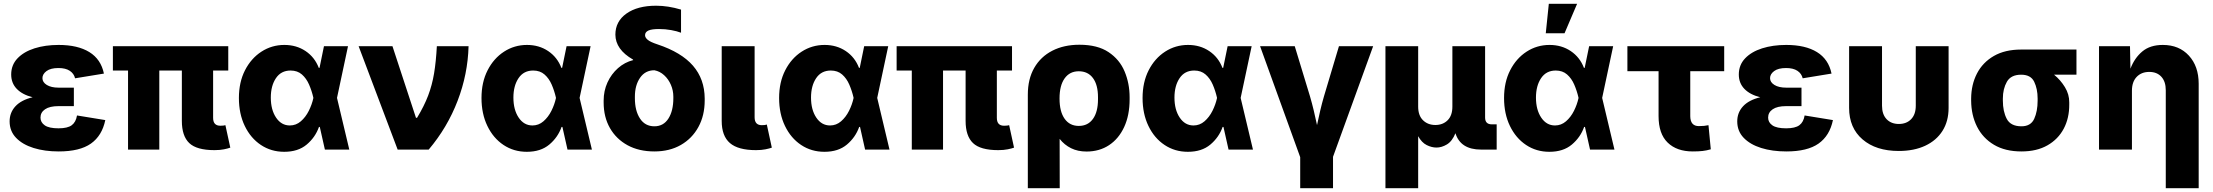

<svg xmlns="http://www.w3.org/2000/svg" viewBox="-20 -790 11687 1014"><path d="M290 9.8Q215.8 9.8 157.2 -8.5Q98.6 -26.9 64.7 -62.3Q30.8 -97.7 30.8 -148.9Q30.8 -195.3 61.3 -228.5Q91.8 -261.7 152.3 -276.4Q98.1 -290 68.6 -320.6Q39.1 -351.1 39.1 -396.5Q39.1 -446.8 72.3 -481.7Q105.5 -516.6 162.1 -534.7Q218.8 -552.7 289.6 -552.7Q390.6 -552.7 451.9 -514.9Q513.2 -477.1 528.8 -401.4L376.5 -376.5Q370.6 -401.4 348.6 -416Q326.7 -430.7 288.6 -430.7Q247.1 -430.7 225.6 -414.6Q204.1 -398.4 204.1 -377.4Q204.1 -355.5 227.3 -341.3Q250.5 -327.1 289.1 -327.1H370.1V-229.5H289.1Q242.2 -229.5 218 -212.9Q193.8 -196.3 193.8 -168.9Q193.8 -143.6 216.6 -127.9Q239.3 -112.3 289.1 -112.3Q336.9 -112.3 358.9 -128.7Q380.9 -145 386.7 -180.2L536.1 -155.8Q519 -73.2 460.2 -31.7Q401.4 9.8 290 9.8Z M1112.8 2.9Q1018.6 2.9 979.5 -34.4Q940.4 -71.8 940.4 -151.4V-417.5H821.3V0H656.2V-417.5H576.2V-545.9H1185.5V-417.5H1105.5V-167.5Q1105.5 -126 1143.6 -126Q1162.1 -126 1170.4 -128.9L1196.3 -10.3Q1184.6 -5.9 1163.1 -1.5Q1141.6 2.9 1112.8 2.9Z M1481 11.7Q1412.1 11.7 1357.9 -24.4Q1303.7 -60.5 1272.7 -124.8Q1241.7 -189 1241.7 -272.5Q1241.7 -356 1273.9 -418.9Q1306.2 -481.9 1360.8 -517.3Q1415.5 -552.7 1481.9 -552.7Q1545.4 -552.7 1593.8 -520.3Q1642.1 -487.8 1663.6 -431.6H1667.5L1690.9 -545.9H1817.9L1759.8 -272.9L1824.7 0H1695.8L1668.9 -119.6H1664.6Q1645 -64.5 1599.6 -26.4Q1554.2 11.7 1481 11.7ZM1634.8 -272.9V-274.4Q1626.5 -310.5 1612.3 -343.3Q1598.1 -376 1574.5 -396.7Q1550.8 -417.5 1514.6 -417.5Q1464.4 -417.5 1437.3 -377.2Q1410.2 -336.9 1410.2 -274.4Q1410.2 -210.4 1438 -168.9Q1465.8 -127.4 1510.7 -127.4Q1543.5 -127.4 1568.8 -149.4Q1594.2 -171.4 1610.8 -204.6Q1627.4 -237.8 1634.8 -271.5Z M2080.1 0 1874 -545.9H2052.7L2176.8 -168H2182.6Q2220.2 -230 2241.2 -285.4Q2262.2 -340.8 2272.5 -402.6Q2282.7 -464.4 2287.1 -545.9H2454.6Q2450.7 -398.4 2396.7 -257.6Q2342.8 -116.7 2244.1 0Z M2762.2 11.7Q2693.4 11.7 2639.2 -24.4Q2585 -60.5 2554 -124.8Q2522.9 -189 2522.9 -272.5Q2522.9 -356 2555.2 -418.9Q2587.4 -481.9 2642.1 -517.3Q2696.8 -552.7 2763.2 -552.7Q2826.7 -552.7 2875 -520.3Q2923.3 -487.8 2944.8 -431.6H2948.7L2972.2 -545.9H3099.1L3041 -272.9L3106 0H2977.1L2950.2 -119.6H2945.8Q2926.3 -64.5 2880.9 -26.4Q2835.4 11.7 2762.2 11.7ZM2916 -272.9V-274.4Q2907.7 -310.5 2893.6 -343.3Q2879.4 -376 2855.7 -396.7Q2832 -417.5 2795.9 -417.5Q2745.6 -417.5 2718.5 -377.2Q2691.4 -336.9 2691.4 -274.4Q2691.4 -210.4 2719.2 -168.9Q2747.1 -127.4 2792 -127.4Q2824.7 -127.4 2850.1 -149.4Q2875.5 -171.4 2892.1 -204.6Q2908.7 -237.8 2916 -271.5Z M3230 -606.9Q3230 -676.8 3288.3 -718.3Q3346.7 -759.8 3445.3 -759.8Q3508.3 -759.8 3576.7 -739.3V-617.2Q3555.2 -625.5 3524.4 -631.1Q3493.7 -636.7 3460.4 -636.7Q3421.9 -636.7 3404.3 -628.7Q3386.7 -620.6 3386.7 -604Q3386.7 -591.3 3400.9 -579.6Q3415 -567.9 3452.1 -555.7Q3578.6 -513.7 3639.9 -442.9Q3701.2 -372.1 3701.7 -269.5V-259.8Q3701.7 -180.2 3668.5 -119.4Q3635.3 -58.6 3575.7 -24.4Q3516.1 9.8 3436 9.8Q3354.5 9.8 3294.4 -22.9Q3234.4 -55.7 3201.2 -113.8Q3168 -171.9 3168 -249V-258.8Q3168 -310.1 3188.2 -354.5Q3208.5 -398.9 3243.9 -430.2Q3279.3 -461.4 3324.2 -472.7L3322.8 -475.6Q3230.5 -528.8 3230 -606.9ZM3333 -279.3V-271.5Q3333 -205.1 3359.9 -164.1Q3386.7 -123 3436 -123Q3483.9 -123 3510 -163.8Q3536.1 -204.6 3536.1 -271.5V-279.3Q3536.1 -312 3523.2 -342Q3510.3 -372.1 3487.5 -392.8Q3464.8 -413.6 3436 -418.9Q3387.7 -418.9 3360.4 -379.4Q3333 -339.8 3333 -279.3Z M3972.7 2.9Q3878.4 2.9 3835 -34.4Q3791.5 -71.8 3791.5 -151.4V-545.9H3965.3V-170.4Q3965.3 -128.9 4003.4 -128.9Q4022 -128.9 4029.8 -132.3L4056.2 -10.3Q4044.4 -5.9 4022.9 -1.5Q4001.5 2.9 3972.7 2.9Z M4334 11.7Q4265.1 11.7 4210.9 -24.4Q4156.7 -60.5 4125.7 -124.8Q4094.7 -189 4094.7 -272.5Q4094.7 -356 4127 -418.9Q4159.2 -481.9 4213.9 -517.3Q4268.6 -552.7 4335 -552.7Q4398.4 -552.7 4446.8 -520.3Q4495.1 -487.8 4516.6 -431.6H4520.5L4543.9 -545.9H4670.9L4612.8 -272.9L4677.7 0H4548.8L4522 -119.6H4517.6Q4498 -64.5 4452.6 -26.4Q4407.2 11.7 4334 11.7ZM4487.8 -272.9V-274.4Q4479.5 -310.5 4465.3 -343.3Q4451.2 -376 4427.5 -396.7Q4403.8 -417.5 4367.7 -417.5Q4317.4 -417.5 4290.3 -377.2Q4263.2 -336.9 4263.2 -274.4Q4263.2 -210.4 4291 -168.9Q4318.8 -127.4 4363.8 -127.4Q4396.5 -127.4 4421.9 -149.4Q4447.3 -171.4 4463.9 -204.6Q4480.5 -237.8 4487.8 -271.5Z M5252 2.9Q5157.7 2.9 5118.7 -34.4Q5079.6 -71.8 5079.6 -151.4V-417.5H4960.4V0H4795.4V-417.5H4715.3V-545.9H5324.7V-417.5H5244.6V-167.5Q5244.6 -126 5282.7 -126Q5301.3 -126 5309.6 -128.9L5335.4 -10.3Q5323.7 -5.9 5302.2 -1.5Q5280.8 2.9 5252 2.9Z M5408.2 204.1V-290Q5408.2 -372.6 5442.1 -431.6Q5476.1 -490.7 5537.6 -522.2Q5599.1 -553.7 5680.7 -553.7Q5776.4 -553.7 5834.7 -514.6Q5893.1 -475.6 5919.4 -412.4Q5945.8 -349.1 5945.8 -276.4V-265.6Q5945.8 -181.2 5917 -119.1Q5888.2 -57.1 5837.2 -23.4Q5786.1 10.3 5718.3 10.3Q5671.9 10.3 5636.5 -7.3Q5601.1 -24.9 5576.2 -56.6L5576.7 204.1ZM5575.7 -269Q5575.7 -200.7 5602.5 -162.8Q5629.4 -125 5677.2 -125Q5725.6 -125 5752.2 -162.1Q5778.8 -199.2 5778.8 -265.6V-276.4Q5778.8 -341.8 5752.2 -377.7Q5725.6 -413.6 5677.2 -413.6Q5629.4 -413.6 5602.5 -376Q5575.7 -338.4 5575.7 -270.5Z M6253.4 11.7Q6184.6 11.7 6130.4 -24.4Q6076.2 -60.5 6045.2 -124.8Q6014.2 -189 6014.2 -272.5Q6014.2 -356 6046.4 -418.9Q6078.6 -481.9 6133.3 -517.3Q6188 -552.7 6254.4 -552.7Q6317.9 -552.7 6366.2 -520.3Q6414.6 -487.8 6436 -431.6H6439.9L6463.4 -545.9H6590.3L6532.2 -272.9L6597.2 0H6468.3L6441.4 -119.6H6437Q6417.5 -64.5 6372.1 -26.4Q6326.7 11.7 6253.4 11.7ZM6407.2 -272.9V-274.4Q6398.9 -310.5 6384.8 -343.3Q6370.6 -376 6346.9 -396.7Q6323.2 -417.5 6287.1 -417.5Q6236.8 -417.5 6209.7 -377.2Q6182.6 -336.9 6182.6 -274.4Q6182.6 -210.4 6210.4 -168.9Q6238.3 -127.4 6283.2 -127.4Q6315.9 -127.4 6341.3 -149.4Q6366.7 -171.4 6383.3 -204.6Q6399.9 -237.8 6407.2 -271.5Z M6846.7 204.1V40L6634.8 -545.9H6817.9L6898.4 -281.2Q6909.2 -244.1 6918.2 -206.5Q6927.2 -168.9 6935.5 -129.4Q6943.8 -168.9 6952.6 -206.5Q6961.4 -244.1 6972.2 -281.2L7051.3 -545.9H7231.9L7020 38.1V204.1Z M7296.9 204.1V-545.9H7469.7V-227.1Q7469.7 -179.7 7495.4 -154.8Q7521 -129.9 7560.5 -129.9Q7600.1 -129.9 7625.2 -154.8Q7650.4 -179.7 7650.4 -227.1V-545.9H7823.2V-168.9Q7823.2 -133.3 7858.9 -133.3H7884.3V0H7801.8Q7693.4 0 7666.5 -86.4Q7649.4 -43.9 7621.6 -27.3Q7593.8 -10.7 7566.4 -10.7Q7541 -10.7 7514.6 -23.9Q7488.3 -37.1 7469.7 -70.8V204.1Z M8162.6 11.7Q8093.8 11.7 8039.6 -24.4Q7985.4 -60.5 7954.3 -124.8Q7923.3 -189 7923.3 -272.5Q7923.3 -356 7955.6 -418.9Q7987.8 -481.9 8042.5 -517.3Q8097.2 -552.7 8163.6 -552.7Q8227.1 -552.7 8275.4 -520.3Q8323.7 -487.8 8345.2 -431.6H8349.1L8372.6 -545.9H8499.5L8441.4 -272.9L8506.3 0H8377.4L8350.6 -119.6H8346.2Q8326.7 -64.5 8281.2 -26.4Q8235.8 11.7 8162.6 11.7ZM8316.4 -272.9V-274.4Q8308.1 -310.5 8293.9 -343.3Q8279.8 -376 8256.1 -396.7Q8232.4 -417.5 8196.3 -417.5Q8146 -417.5 8118.9 -377.2Q8091.8 -336.9 8091.8 -274.4Q8091.8 -210.4 8119.6 -168.9Q8147.5 -127.4 8192.4 -127.4Q8225.1 -127.4 8250.5 -149.4Q8275.9 -171.4 8292.5 -204.6Q8309.1 -237.8 8316.4 -271.5ZM8143.6 -614.3 8159.7 -770H8309.1L8242.7 -614.3Z M9085.9 -545.9V-414.1H8906.7V-176.3Q8907.2 -124 8952.1 -124Q8969.7 -124 8979.5 -125.2Q8989.3 -126.5 9002.9 -128.9L9015.1 -1.5Q8993.2 4.9 8971.9 7.3Q8950.7 9.8 8919.9 9.8Q8835.4 9.8 8787.4 -36.9Q8739.3 -83.5 8739.3 -176.8V-414.1H8574.7V-545.9Z M9414.1 9.8Q9339.8 9.8 9281.2 -8.5Q9222.7 -26.9 9188.7 -62.3Q9154.8 -97.7 9154.8 -148.9Q9154.8 -195.3 9185.3 -228.5Q9215.8 -261.7 9276.4 -276.4Q9222.2 -290 9192.6 -320.6Q9163.1 -351.1 9163.1 -396.5Q9163.1 -446.8 9196.3 -481.7Q9229.5 -516.6 9286.1 -534.7Q9342.8 -552.7 9413.6 -552.7Q9514.6 -552.7 9575.9 -514.9Q9637.2 -477.1 9652.8 -401.4L9500.5 -376.5Q9494.6 -401.4 9472.7 -416Q9450.7 -430.7 9412.6 -430.7Q9371.1 -430.7 9349.6 -414.6Q9328.1 -398.4 9328.1 -377.4Q9328.1 -355.5 9351.3 -341.3Q9374.5 -327.1 9413.1 -327.1H9494.1V-229.5H9413.1Q9366.2 -229.5 9342 -212.9Q9317.9 -196.3 9317.9 -168.9Q9317.9 -143.6 9340.6 -127.9Q9363.3 -112.3 9413.1 -112.3Q9460.9 -112.3 9482.9 -128.7Q9504.9 -145 9510.7 -180.2L9660.2 -155.8Q9643.1 -73.2 9584.2 -31.7Q9525.4 9.8 9414.1 9.8Z M10007.8 7.3Q9887.7 7.3 9816.7 -53.7Q9745.6 -114.7 9745.6 -220.2V-545.9H9919.4V-231.9Q9919.4 -186 9943.6 -160.6Q9967.8 -135.3 10008.3 -135.3Q10048.8 -135.3 10073.2 -160.6Q10097.7 -186 10097.7 -231.9V-545.9H10271V-220.2Q10271 -149.9 10238.8 -98.9Q10206.5 -47.9 10147.5 -20.3Q10088.4 7.3 10007.8 7.3Z M10390.1 -258.8V-269.5Q10390.6 -343.3 10420.9 -401.9Q10451.2 -460.4 10510 -494.4Q10568.8 -528.3 10654.3 -528.3H10946.3V-395.5H10828.1Q10861.8 -368.2 10885.3 -329.8Q10908.7 -291.5 10908.2 -249V-238.3Q10908.7 -166.5 10879.2 -110.6Q10849.6 -54.7 10793.2 -22.5Q10736.8 9.8 10655.8 9.8Q10569.8 9.8 10510.7 -25.4Q10451.7 -60.5 10421.1 -121.3Q10390.6 -182.1 10390.1 -258.8ZM10557.6 -269.5V-258.8Q10557.6 -201.7 10578.1 -162.4Q10598.6 -123 10655.8 -123Q10705.1 -123 10723.1 -162.4Q10741.2 -201.7 10741.2 -258.8V-269.5Q10741.2 -320.8 10723.1 -358.2Q10705.1 -395.5 10654.3 -395.5Q10600.1 -395.5 10578.9 -358.2Q10557.6 -320.8 10557.6 -269.5Z M11239.3 -311V0H11065.4V-545.9H11229L11231.4 -427.2Q11252.9 -483.9 11294.2 -518.3Q11335.4 -552.7 11402.3 -552.7Q11488.3 -552.7 11540 -496.3Q11591.8 -439.9 11591.8 -347.7V204.1H11418V-313.5Q11418 -358.9 11394.8 -384.5Q11371.6 -410.2 11330.6 -410.2Q11289.6 -410.2 11264.4 -384Q11239.3 -357.9 11239.3 -311Z"/></svg>

Font: Inter Extra Bold
Style: Regular
Weight: 800
Designer: Rasmus Andersson
Foundry: rsms
Version: Version 4.000;git-3c8e0fc